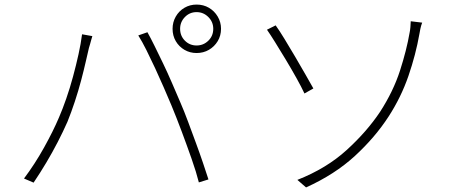

<svg xmlns="http://www.w3.org/2000/svg" viewBox="-20 -806 2040 840"><path d="M768 -680Q768 -649 789 -628Q810 -607 840 -607Q870 -607 891.5 -628Q913 -649 913 -680Q913 -710 891.5 -731.5Q870 -753 840 -753Q810 -753 789 -731.5Q768 -710 768 -680ZM735 -680Q735 -709 749 -733.5Q763 -758 787 -772Q811 -786 840 -786Q870 -786 894 -772Q918 -758 932.5 -733.5Q947 -709 947 -680Q947 -650 932.5 -626Q918 -602 894 -588Q870 -574 840 -574Q811 -574 787 -588Q763 -602 749 -626Q735 -650 735 -680ZM238 -292Q254 -329 270 -375Q286 -421 299.5 -471Q313 -521 323.5 -568.5Q334 -616 339 -656L384 -648Q381 -639 379 -631Q377 -623 374.5 -614.5Q372 -606 369 -596Q364 -575 355.5 -537.5Q347 -500 335 -454.5Q323 -409 307.5 -362Q292 -315 275 -273Q256 -230 232.5 -184.5Q209 -139 182.5 -94.5Q156 -50 127 -7L85 -25Q133 -89 173 -161Q213 -233 238 -292ZM730 -345Q714 -383 696 -424.5Q678 -466 658.5 -508Q639 -550 620.5 -587Q602 -624 585 -651L625 -665Q639 -640 656.5 -604.5Q674 -569 693.5 -528.5Q713 -488 732 -444Q751 -400 769 -358Q786 -319 803 -273Q820 -227 837 -181Q854 -135 868 -93.5Q882 -52 892 -21L850 -8Q839 -52 818.5 -110.5Q798 -169 775 -230.5Q752 -292 730 -345Z M1281 -19Q1408 -69 1496.5 -149.5Q1585 -230 1643 -317Q1701 -407 1730 -497Q1759 -587 1772 -663Q1774 -671 1775.5 -687.5Q1777 -704 1777 -713L1827 -707Q1822 -694 1819 -679.5Q1816 -665 1815 -658Q1799 -567 1767 -474Q1735 -381 1680 -296Q1621 -205 1533 -124Q1445 -43 1319 14ZM1186 -695Q1202 -673 1224.5 -636Q1247 -599 1271.5 -557.5Q1296 -516 1317 -479Q1338 -442 1351 -419L1312 -397Q1299 -425 1277 -464.5Q1255 -504 1230 -545.5Q1205 -587 1183.5 -621.5Q1162 -656 1148 -676Z"/></svg>

Font: Noto Sans JP Thin ExtraLight
Style: Regular
Weight: 250
Version: Version 2.004-H2;hotconv 1.0.118;makeotfexe 2.5.65603